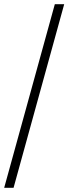

<svg xmlns="http://www.w3.org/2000/svg" viewBox="-20 -780 328 921"><path d="M0 121 243 -760H288L45 121Z"/></svg>

Font: Noto Serif Myanmar Light
Style: Regular
Weight: 300
Designer: Ben Mitchell and the Monotype Design Team
Foundry: Monotype Imaging Inc.
Version: Version 2.106; ttfautohint (v1.8.4.7-5d5b)